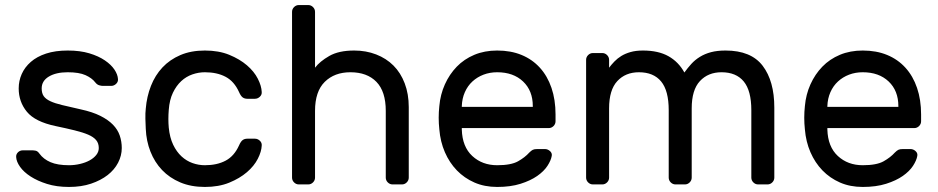

<svg xmlns="http://www.w3.org/2000/svg" viewBox="-20 -730 3712 760"><path d="M371 -144Q371 -163 360.5 -175.5Q350 -188 329 -197Q308 -206 275.5 -214Q243 -222 200 -231Q119 -248 86.5 -287.5Q54 -327 54 -380Q54 -410 66 -437Q78 -464 102 -485Q126 -506 162.5 -518Q199 -530 248 -530Q297 -530 333.5 -519Q370 -508 395 -491Q420 -474 433 -454.5Q446 -435 447 -417Q448 -406 439.5 -398Q431 -390 420 -390H387Q381 -390 372.5 -392.5Q364 -395 357 -404Q344 -421 318.5 -432.5Q293 -444 248 -444Q202 -444 173.5 -427Q145 -410 145 -380Q145 -361 153 -349.5Q161 -338 179 -329.5Q197 -321 226.5 -314Q256 -307 300 -297Q346 -287 377 -271.5Q408 -256 427 -236.5Q446 -217 454 -193.5Q462 -170 462 -144Q462 -114 447.5 -86Q433 -58 406 -37Q379 -16 340.5 -3Q302 10 253 10Q204 10 166 -2Q128 -14 101 -31.5Q74 -49 59.5 -69.5Q45 -90 44 -108Q43 -119 51 -127Q59 -135 71 -135H107Q113 -135 121 -133.5Q129 -132 136 -122Q152 -100 180 -88Q208 -76 253 -76Q275 -76 296.5 -81Q318 -86 334.5 -95Q351 -104 361 -116.5Q371 -129 371 -144Z M648 -225Q652 -185 665.5 -157Q679 -129 698.5 -111Q718 -93 742 -84.5Q766 -76 791 -76Q839 -76 873 -94Q907 -112 926 -154Q933 -170 940.5 -175.5Q948 -181 959 -181H989Q1000 -181 1008.5 -173Q1017 -165 1016 -154Q1015 -130 1000.5 -101.5Q986 -73 957.5 -48.5Q929 -24 887.5 -7Q846 10 791 10Q736 10 693.5 -8Q651 -26 621.5 -57Q592 -88 575.5 -130Q559 -172 557 -220Q556 -236 555.5 -259.5Q555 -283 557 -300Q561 -348 577.5 -390Q594 -432 623 -463Q652 -494 694 -512Q736 -530 791 -530Q846 -530 887.5 -513Q929 -496 957.5 -471.5Q986 -447 1000.5 -418.5Q1015 -390 1016 -366Q1017 -355 1008.5 -347Q1000 -339 989 -339H959Q948 -339 940.5 -344.5Q933 -350 926 -366Q907 -408 873 -426Q839 -444 791 -444Q766 -444 741.5 -435.5Q717 -427 697.5 -409Q678 -391 664.5 -363Q651 -335 648 -295Q645 -258 648 -225Z M1598 -27Q1598 -16 1590 -8Q1582 0 1571 0H1534Q1523 0 1515 -8Q1507 -16 1507 -27V-291Q1507 -368 1470 -406Q1433 -444 1367 -444Q1304 -444 1265.5 -406Q1227 -368 1227 -291V-27Q1227 -16 1219 -8Q1211 0 1200 0H1163Q1152 0 1144 -8Q1136 -16 1136 -27V-683Q1136 -694 1144 -702Q1152 -710 1163 -710H1200Q1211 -710 1219 -702Q1227 -694 1227 -683V-462Q1246 -487 1283.5 -508.5Q1321 -530 1382 -530Q1429 -530 1469 -514.5Q1509 -499 1537.5 -470.5Q1566 -442 1582 -400Q1598 -358 1598 -306Z M1719 -310Q1723 -356 1741 -396Q1759 -436 1788 -466Q1817 -496 1857.5 -513Q1898 -530 1948 -530Q2002 -530 2044.5 -512.5Q2087 -495 2117 -462Q2147 -429 2163 -382Q2179 -335 2179 -277V-250Q2179 -239 2171 -231Q2163 -223 2152 -223H1808V-217Q1810 -149 1849.5 -112.5Q1889 -76 1948 -76Q2003 -76 2030.5 -91.5Q2058 -107 2075 -126Q2083 -134 2089 -137Q2095 -140 2107 -140H2137Q2148 -140 2157 -132Q2166 -124 2164 -113Q2161 -95 2147 -73.5Q2133 -52 2106.5 -33.5Q2080 -15 2040.5 -2.5Q2001 10 1948 10Q1898 10 1858 -7.5Q1818 -25 1788.5 -55.5Q1759 -86 1741 -127.5Q1723 -169 1719 -218Q1714 -264 1719 -310ZM1808 -307H2089V-310Q2089 -371 2050.5 -407.5Q2012 -444 1948 -444Q1919 -444 1894 -434.5Q1869 -425 1850 -407.5Q1831 -390 1820 -365Q1809 -340 1808 -310Z M2391 -462Q2400 -474 2412 -486.5Q2424 -499 2439.5 -508.5Q2455 -518 2476 -524Q2497 -530 2525 -530Q2586 -530 2626 -507.5Q2666 -485 2689 -443Q2702 -461 2716.5 -477Q2731 -493 2750.5 -505Q2770 -517 2794.5 -523.5Q2819 -530 2852 -530Q2953 -530 2999 -469.5Q3045 -409 3045 -304V-27Q3045 -16 3037 -8Q3029 0 3018 0H2981Q2970 0 2962 -8Q2954 -16 2954 -27V-294Q2954 -371 2924 -407.5Q2894 -444 2836 -444Q2783 -444 2750.5 -409Q2718 -374 2718 -301V-27Q2718 -16 2710 -8Q2702 0 2691 0H2654Q2643 0 2635 -8Q2627 -16 2627 -27V-294Q2627 -371 2597 -407.5Q2567 -444 2509 -444Q2456 -444 2423.5 -409Q2391 -374 2391 -301V-27Q2391 -16 2383 -8Q2375 0 2364 0H2327Q2316 0 2308 -8Q2300 -16 2300 -27V-493Q2300 -504 2308 -512Q2316 -520 2327 -520H2364Q2375 -520 2383 -512Q2391 -504 2391 -493Z M3166 -310Q3170 -356 3188 -396Q3206 -436 3235 -466Q3264 -496 3304.5 -513Q3345 -530 3395 -530Q3449 -530 3491.5 -512.5Q3534 -495 3564 -462Q3594 -429 3610 -382Q3626 -335 3626 -277V-250Q3626 -239 3618 -231Q3610 -223 3599 -223H3255V-217Q3257 -149 3296.5 -112.5Q3336 -76 3395 -76Q3450 -76 3477.5 -91.5Q3505 -107 3522 -126Q3530 -134 3536 -137Q3542 -140 3554 -140H3584Q3595 -140 3604 -132Q3613 -124 3611 -113Q3608 -95 3594 -73.5Q3580 -52 3553.5 -33.5Q3527 -15 3487.5 -2.5Q3448 10 3395 10Q3345 10 3305 -7.5Q3265 -25 3235.5 -55.5Q3206 -86 3188 -127.5Q3170 -169 3166 -218Q3161 -264 3166 -310ZM3255 -307H3536V-310Q3536 -371 3497.5 -407.5Q3459 -444 3395 -444Q3366 -444 3341 -434.5Q3316 -425 3297 -407.5Q3278 -390 3267 -365Q3256 -340 3255 -310Z"/></svg>

Font: Rubik
Style: Regular
Weight: 400
Designer: Hubert & Fischer
Foundry: Hubert & Fischer
Version: Version 1.002; ttfautohint (v1.6)